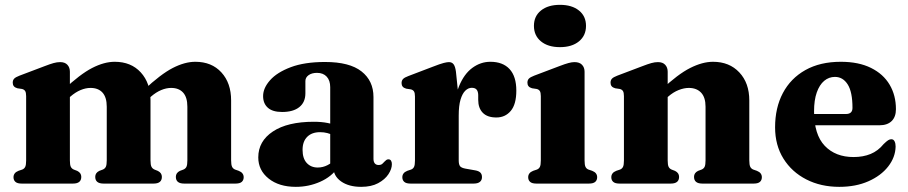

<svg xmlns="http://www.w3.org/2000/svg" viewBox="-20 -741 3666 775"><path d="M262.1 -451.5V-93.3Q262.1 -75.4 265.8 -67.8Q269.5 -60.2 277.8 -56.6L291.8 -51.2Q308.1 -43.1 308.1 -27.2Q308.1 0 274.6 0H67.4Q50.2 0 42.4 -6.8Q34.5 -13.7 34.5 -25.6Q34.5 -34.4 39.3 -40.8Q44 -47.3 54.6 -51.5L69.8 -56.6Q78.1 -59.9 81.8 -67.6Q85.5 -75.3 85.5 -93.2V-353Q85.5 -367.5 81.4 -373.7Q77.3 -379.9 68.7 -381.9L50.1 -384.7Q40.2 -387.5 35.8 -393.1Q31.4 -398.6 31.4 -407.2Q31.4 -417.4 37.2 -423.5Q42.9 -429.6 58.7 -435.6L160.1 -474Q182.4 -482.6 196.2 -486.4Q210.1 -490.3 222.8 -490.3Q242.1 -490.3 252.1 -479.4Q262.1 -468.6 262.1 -451.5ZM245.3 -334.7 218.7 -362.7 236 -378.4Q303.1 -441.4 351.7 -466.5Q400.4 -491.6 443.1 -491.6Q509 -491.6 548.2 -448.8Q587.5 -406 587.5 -335.6V-93.9Q587.5 -75.7 591.4 -67.9Q595.3 -60.2 603.8 -56.5L617.3 -51.1Q633.4 -43 633.4 -27.2Q633.4 0 600.1 0H397.9Q364.4 0 364.4 -27.2Q364.4 -43.1 380.6 -51.2L395 -56.6Q403.6 -60.2 407.3 -68Q410.9 -75.8 410.9 -93.9V-310.2Q410.9 -348.2 393.8 -367.2Q376.7 -386.1 345.4 -386.1Q326 -386.1 305.3 -377.5Q284.6 -368.9 264.2 -351.2ZM570.7 -334.7 544.1 -362.7 561.4 -378.4Q628.5 -441.4 677.1 -466.5Q725.8 -491.6 768.5 -491.6Q834.4 -491.6 873.6 -448.8Q912.9 -406 912.9 -335.6V-93.9Q912.9 -75.7 916.8 -67.7Q920.7 -59.8 929.2 -56.5L943.5 -51.5Q954.1 -47.3 958.8 -40.8Q963.6 -34.4 963.6 -25.6Q963.6 -13.7 955.8 -6.8Q948 0 930.7 0H723.3Q689.8 0 689.8 -27.2Q689.8 -43.1 706 -51.2L720.4 -56.6Q729 -60.2 732.7 -68Q736.3 -75.8 736.3 -93.9V-310.2Q736.3 -348.2 719.2 -367.2Q702.1 -386.1 670.8 -386.1Q651.4 -386.1 630.7 -377.5Q610 -368.9 589.6 -351.2Z M1325.7 -66.3V-77.3L1312.9 -78.7V-389.1Q1312.9 -416.2 1298.8 -431.5Q1284.7 -446.9 1259.7 -446.9Q1238.4 -446.9 1225.5 -437.5Q1212.7 -428.1 1212.7 -413.8V-364.4Q1212.7 -328.3 1188.2 -308.7Q1163.8 -289 1118.8 -289Q1080.3 -289 1061.2 -306.1Q1042 -323.1 1042 -353.2Q1042 -385.5 1070.1 -417.2Q1098.1 -448.9 1153.6 -469.8Q1209.1 -490.8 1292 -490.8Q1391.1 -490.8 1439.3 -452.7Q1487.5 -414.7 1487.5 -349.5V-100Q1487.5 -88.3 1492.7 -81.6Q1498 -75 1508.3 -75Q1518.1 -75 1523.4 -79.9Q1528.7 -84.8 1533 -89.6Q1536.2 -93 1539.6 -95.4Q1543 -97.9 1547.7 -97.9Q1555.1 -97.9 1558.4 -92.4Q1561.8 -87 1561.8 -78.5Q1561.8 -59 1547.8 -37.7Q1533.9 -16.5 1506.3 -1.6Q1478.8 13.2 1438 13.2Q1387.8 13.2 1356.8 -8.7Q1325.7 -30.7 1325.7 -66.3ZM1022.5 -105.7Q1022.5 -171.2 1081.6 -210.3Q1140.6 -249.5 1246.7 -249.5Q1277.7 -249.5 1301.8 -244.7Q1326 -240 1342.6 -231.7L1328.6 -193.5Q1314.7 -200.4 1301.2 -203.9Q1287.8 -207.5 1271.9 -207.5Q1239 -207.5 1220.1 -188.8Q1201.3 -170.1 1201.3 -136.1Q1201.3 -101.4 1218.2 -83.1Q1235.2 -64.8 1262.4 -64.8Q1283.2 -64.8 1302 -74.4Q1320.9 -84 1332.7 -99.4L1344.2 -64.8Q1318.3 -27.6 1272.2 -7.2Q1226.1 13.2 1174 13.2Q1106.2 13.2 1064.4 -20.2Q1022.5 -53.7 1022.5 -105.7Z M1812.7 -269.1Q1812.7 -343.8 1833 -393.3Q1853.4 -442.8 1886.8 -467.2Q1920.2 -491.6 1959.2 -491.6Q2009.7 -491.6 2036.9 -462.1Q2064.1 -432.6 2064.1 -375.2Q2064.1 -320 2041.7 -293.4Q2019.3 -266.8 1983.5 -266.8Q1947.3 -266.8 1928.8 -285.7Q1910.3 -304.6 1910.3 -338.1V-357.8Q1909.9 -372.1 1903.7 -379.4Q1897.6 -386.6 1884.2 -386.6Q1870.3 -386.6 1858.3 -375.1Q1846.3 -363.5 1838.9 -338.9Q1831.6 -314.3 1831.6 -274.5ZM1820.4 -451.5 1831.6 -343.2V-93.3Q1831.6 -77.4 1836.9 -70.3Q1842.2 -63.3 1858.9 -60.3L1899.2 -53.2Q1912.7 -50.7 1919.1 -44.2Q1925.5 -37.7 1925.5 -26Q1925.5 -13.7 1917 -6.8Q1908.5 0 1892 0H1636.9Q1619.7 0 1611.9 -6.8Q1604 -13.7 1604 -25.6Q1604 -34.4 1608.8 -40.8Q1613.5 -47.3 1624.1 -51.5L1639.3 -56.6Q1647.6 -59.8 1651.3 -67.5Q1655 -75.3 1655 -93.2V-351.4Q1655 -365.9 1650.9 -372.1Q1646.8 -378.3 1638.2 -380.3L1619.6 -383.1Q1609.7 -385.9 1605.3 -391.5Q1600.9 -397 1600.9 -405.6Q1600.9 -415.8 1606.9 -422.1Q1612.8 -428.4 1628.2 -434L1726.8 -471.6Q1757.1 -483.4 1770.7 -486.8Q1784.3 -490.3 1791.9 -490.3Q1804.4 -490.3 1811 -481.4Q1817.6 -472.6 1820.4 -451.5Z M2339.6 -451.5V-93.3Q2339.6 -75.4 2343.3 -67.6Q2347 -59.8 2355.3 -56.6L2370.1 -51.6Q2380.8 -47.4 2385.6 -40.9Q2390.4 -34.5 2390.4 -25.6Q2390.4 -13.7 2382.5 -6.8Q2374.6 0 2357.3 0H2144.9Q2127.7 0 2119.9 -6.8Q2112 -13.7 2112 -25.6Q2112 -34.4 2116.8 -40.8Q2121.5 -47.3 2132.1 -51.5L2147.3 -56.6Q2155.6 -59.9 2159.3 -67.6Q2163 -75.3 2163 -93.2V-353Q2163 -367.5 2158.9 -373.7Q2154.8 -379.9 2146.2 -381.9L2127.6 -384.7Q2117.7 -387.5 2113.3 -393.1Q2108.9 -398.6 2108.9 -407.2Q2108.9 -417.4 2114.7 -423.5Q2120.4 -429.6 2136.2 -435.6L2237.6 -474Q2261.1 -483 2274.7 -486.6Q2288.4 -490.3 2298.7 -490.3Q2319.2 -490.3 2329.4 -479.4Q2339.6 -468.6 2339.6 -451.5ZM2240.2 -550.7Q2192 -550.7 2163.6 -574Q2135.2 -597.3 2135.2 -636.7Q2135.2 -675.8 2163.6 -698.6Q2192 -721.5 2240.2 -721.5Q2288.5 -721.5 2316.9 -698.6Q2345.4 -675.7 2345.4 -636.7Q2345.4 -597.3 2316.9 -574Q2288.5 -550.7 2240.2 -550.7Z M2675.1 -451.5V-93.3Q2675.1 -75.4 2678.8 -67.8Q2682.5 -60.2 2690.8 -56.6L2704.8 -51.2Q2721.1 -43.1 2721.1 -27.2Q2721.1 0 2687.6 0H2480.4Q2463.2 0 2455.4 -6.8Q2447.5 -13.7 2447.5 -25.6Q2447.5 -34.4 2452.3 -40.8Q2457 -47.3 2467.6 -51.5L2482.8 -56.6Q2491.1 -59.9 2494.8 -67.6Q2498.5 -75.3 2498.5 -93.2V-353Q2498.5 -367.5 2494.4 -373.7Q2490.3 -379.9 2481.7 -381.9L2463.1 -384.7Q2453.2 -387.5 2448.8 -393.1Q2444.4 -398.6 2444.4 -407.2Q2444.4 -417.4 2450.2 -423.5Q2455.9 -429.6 2471.7 -435.6L2573.1 -474Q2595.4 -482.6 2609.2 -486.4Q2623.1 -490.3 2635.8 -490.3Q2655.1 -490.3 2665.1 -479.4Q2675.1 -468.6 2675.1 -451.5ZM2658.3 -334.7 2631.7 -362.7 2649 -378.4Q2716 -441.4 2765.7 -466.5Q2815.4 -491.6 2858.1 -491.6Q2924 -491.6 2964.2 -448.8Q3004.5 -406 3004.5 -335.6V-93.9Q3004.5 -75.7 3008.4 -67.7Q3012.3 -59.8 3020.8 -56.5L3035.1 -51.5Q3045.7 -47.3 3050.4 -40.8Q3055.2 -34.4 3055.2 -25.6Q3055.2 -13.7 3047.4 -6.8Q3039.6 0 3022.3 0H2814.9Q2781.4 0 2781.4 -27.2Q2781.4 -43.1 2797.6 -51.2L2812 -56.6Q2820.6 -60.2 2824.3 -68Q2827.9 -75.8 2827.9 -93.9V-310.2Q2827.9 -348.2 2809.8 -367.2Q2791.7 -386.1 2760.4 -386.1Q2741 -386.1 2719.2 -377.5Q2697.5 -368.9 2677.2 -351.2Z M3596.4 -300.3Q3596.4 -269.2 3579.1 -252.3Q3561.9 -235.3 3529.4 -235.3H3225.1V-280.8H3394.3Q3421 -280.8 3421 -305.5Q3421 -369.7 3401.7 -400.2Q3382.4 -430.6 3350.2 -430.6Q3325.8 -430.6 3306.8 -414.7Q3287.8 -398.8 3276.8 -367.7Q3265.9 -336.7 3265.9 -291.5Q3265.9 -197.7 3309.1 -152.4Q3352.4 -107.1 3425.5 -107.1Q3464 -107.1 3494.1 -119.5Q3524.3 -131.9 3546.7 -159.4Q3558.5 -170.9 3564.9 -174.9Q3571.4 -179 3577.8 -179Q3586.8 -179 3591 -170.3Q3595.2 -161.7 3595.1 -149.3Q3594.1 -106 3565 -68.8Q3535.9 -31.6 3485.1 -9.2Q3434.4 13.2 3367.7 13.2Q3293.2 13.2 3234.6 -16.8Q3176 -46.8 3142.3 -100.8Q3108.6 -154.8 3108.6 -227.1Q3108.6 -305.9 3140 -365.3Q3171.4 -424.8 3230.9 -458.2Q3290.4 -491.6 3373.8 -491.6Q3446 -491.6 3495.7 -466.9Q3545.4 -442.3 3570.9 -399.2Q3596.4 -356.1 3596.4 -300.3Z"/></svg>

Font: Fraunces
Style: Regular
Weight: 900
Version: Version 1.000;[b76b70a41]